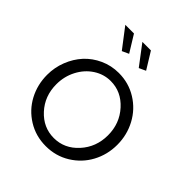

<svg xmlns="http://www.w3.org/2000/svg" viewBox="-203 -861 1001 1001"><g transform="rotate(45 297.5 -360.5)"><path d="M143.1 -731H207L264.2 -638.2L227.1 -621.1ZM269 -731H332L389.2 -638.2L352.1 -621.1ZM39.1 -258.8Q39.1 -313 58.6 -362.5Q78.1 -412.1 111.8 -449Q145.5 -485.8 193.8 -507.8Q242.2 -529.8 296.9 -529.8Q370.1 -529.8 429.9 -492.7Q489.7 -455.6 522.9 -393.6Q556.2 -331.5 556.2 -258.8Q556.2 -186.5 523.2 -125.2Q490.2 -64 430.4 -27.1Q370.6 9.8 296.9 9.8Q223.1 9.8 163.6 -27.1Q104 -64 71.5 -125.2Q39.1 -186.5 39.1 -258.8ZM296.9 -470.2Q246.1 -470.2 202.6 -441.9Q159.2 -413.6 133.5 -364.5Q107.9 -315.4 107.9 -257.8Q107.9 -170.9 163.3 -110.4Q218.8 -49.8 296.9 -49.8Q375 -49.8 430.9 -111.3Q486.8 -172.9 486.8 -259.8Q486.8 -346.7 430.9 -408.4Q375 -470.2 296.9 -470.2Z"/></g></svg>

Font: Rawline
Style: Regular
Weight: 400
Designer: Matt McInerney, Pablo Impallari, Rodrigo Fuenzalida
Foundry: Matt McInerney, Pablo Impallari, Rodrigo Fuenzalida
Version: Version 4.020;PS 004.020;hotconv 1.0.88;makeotf.lib2.5.64775